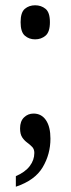

<svg xmlns="http://www.w3.org/2000/svg" viewBox="-20 -553 267 727"><path d="M113 -404Q90 -404 74 -418Q58 -432 58 -469Q58 -506 74 -519.5Q90 -533 113 -533Q136 -533 152.5 -519.5Q169 -506 169 -469Q169 -432 152.5 -418Q136 -404 113 -404ZM40 154V114Q75 99 92.5 76Q110 53 110 26Q110 12 102 3.5Q94 -5 83 -13Q72 -21 64 -33Q56 -45 56 -67Q56 -94 71 -108.5Q86 -123 107 -123Q137 -123 154 -98Q171 -73 171 -28Q171 31 141.5 80.5Q112 130 40 154Z"/></svg>

Font: Noto Serif Tamil ExtraCondensed Medium
Style: Regular
Weight: 500
Width: 2
Designer: Indian Type Foundry, Tom Grace, and the Monotype Design Team
Foundry: Monotype Imaging Inc.
Version: Version 2.004; ttfautohint (v1.8.4.7-5d5b)